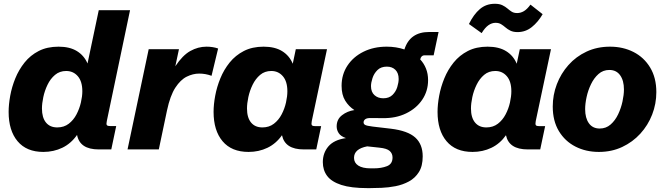

<svg xmlns="http://www.w3.org/2000/svg" viewBox="-20 -786 3498 1010"><path d="M208 13.2Q119.6 13.2 72.5 -43Q25.4 -99.1 25.4 -197.3Q25.4 -235.8 33.7 -282Q42 -328.1 60.5 -373.8Q79.1 -419.4 109.4 -457.3Q139.6 -495.1 183.8 -517.8Q228 -540.5 288.1 -540.5Q346.7 -540.5 384.5 -517.3Q422.4 -494.1 440.4 -452.1L499.5 -732.4H664.1L542 -149.9Q538.6 -134.3 541.5 -128.7Q544.4 -123 559.1 -123H591.3L565.4 0H499Q399.9 0 385.3 -76.2Q353.5 -30.8 307.9 -8.8Q262.2 13.2 208 13.2ZM281.2 -115.7Q316.4 -115.7 341.6 -135Q366.7 -154.3 382.3 -184.1Q397.9 -213.9 405.5 -246.6Q413.1 -279.3 413.1 -305.7Q413.1 -357.4 389.4 -385Q365.7 -412.6 328.1 -412.6Q293.9 -412.6 269.5 -392.1Q245.1 -371.6 230 -340.1Q214.8 -308.6 207.8 -275.1Q200.7 -241.7 200.7 -215.3Q200.7 -167.5 221.7 -141.6Q242.7 -115.7 281.2 -115.7Z M650.9 0 762.2 -527.3H921.4L902.3 -437.5Q940.4 -495.1 981.2 -517.8Q1022 -540.5 1065.9 -540.5Q1100.1 -540.5 1127.4 -530.8L1092.8 -387.2Q1061.5 -398.9 1027.8 -398.9Q995.1 -398.9 962.4 -382.8Q929.7 -366.7 902.3 -324.7Q875 -282.7 858.4 -204.6L815.4 0Z M1287.6 13.2Q1198.2 13.2 1150.9 -43Q1103.5 -99.1 1103.5 -197.3Q1103.5 -236.3 1112.1 -282.5Q1120.6 -328.6 1139.2 -374Q1157.7 -419.4 1188.2 -457.3Q1218.8 -495.1 1262.9 -517.8Q1307.1 -540.5 1366.7 -540.5Q1426.3 -540.5 1464.4 -516.8Q1502.4 -493.2 1520 -450.7L1536.1 -527.3H1700.2L1620.1 -149.4Q1617.2 -133.8 1620.1 -128.2Q1623 -122.6 1637.7 -122.6H1669.4L1643.6 0H1577.6Q1479 0 1463.4 -74.7Q1432.1 -30.3 1386.7 -8.5Q1341.3 13.2 1287.6 13.2ZM1360.4 -115.7Q1395.5 -115.7 1420.7 -135Q1445.8 -154.3 1461.4 -184.1Q1477.1 -213.9 1484.4 -246.6Q1491.7 -279.3 1491.7 -305.7Q1491.7 -357.4 1468 -385Q1444.3 -412.6 1407.2 -412.6Q1372.6 -412.6 1348.4 -392.1Q1324.2 -371.6 1308.8 -340.1Q1293.5 -308.6 1286.4 -275.1Q1279.3 -241.7 1279.3 -215.3Q1279.3 -167.5 1300.5 -141.6Q1321.8 -115.7 1360.4 -115.7Z M1913.6 203.6Q1827.1 203.6 1775.4 186.8Q1723.6 169.9 1700.9 139.4Q1678.2 108.9 1678.2 66.9Q1678.2 18.6 1707.5 -15.9Q1736.8 -50.3 1799.8 -59.6Q1772.9 -68.8 1762 -85.2Q1751 -101.6 1751 -121.1Q1751 -158.2 1779.1 -179.9Q1807.1 -201.7 1844.2 -207Q1814.5 -226.1 1795.7 -256.8Q1776.9 -287.6 1776.9 -334.5Q1776.9 -394 1807.6 -440.7Q1838.4 -487.3 1892.1 -513.9Q1945.8 -540.5 2014.2 -540.5Q2064 -540.5 2107.4 -525.9Q2136.2 -617.7 2237.3 -617.7H2287.1L2261.2 -495.1H2212.9Q2195.8 -495.1 2190.4 -473.6Q2210 -452.6 2220.9 -425.3Q2231.9 -397.9 2231.9 -364.3Q2231.9 -307.1 2201.2 -261.5Q2170.4 -215.8 2116.2 -189.5Q2062 -163.1 1991.7 -164.6L1930.7 -165Q1910.2 -165.5 1901.4 -158.9Q1892.6 -152.3 1892.6 -142.1Q1892.6 -133.3 1901.1 -128.7Q1909.7 -124 1940.9 -120.1L2036.6 -108.9Q2125 -98.1 2164.3 -62.7Q2203.6 -27.3 2203.6 36.6Q2203.6 87.4 2183.6 119.1Q2163.6 150.9 2131.1 168.5Q2098.6 186 2060.8 193.4Q2022.9 200.7 1987.1 202.1Q1951.2 203.6 1924.8 203.6ZM1996.1 -269Q2026.9 -269 2044.7 -286.6Q2062.5 -304.2 2069.8 -328.1Q2077.1 -352.1 2077.1 -370.6Q2077.1 -401.4 2060.1 -418.5Q2043 -435.5 2015.1 -435.5Q1983.9 -435.5 1965.6 -417.5Q1947.3 -399.4 1939.5 -375.2Q1931.6 -351.1 1931.6 -333Q1931.6 -301.8 1950 -285.4Q1968.3 -269 1996.1 -269ZM1929.7 99.6H1946.3Q1986.3 99.6 2015.6 88.1Q2044.9 76.7 2044.9 42.5Q2044.9 21.5 2030 8.1Q2015.1 -5.4 1975.1 -9.3L1911.6 -16.1Q1842.3 -2.9 1842.3 44.4Q1842.3 70.3 1864.7 85Q1887.2 99.6 1929.7 99.6Z M2465.8 13.2Q2376.5 13.2 2329.1 -43Q2281.7 -99.1 2281.7 -197.3Q2281.7 -236.3 2290.3 -282.5Q2298.8 -328.6 2317.4 -374Q2335.9 -419.4 2366.5 -457.3Q2397 -495.1 2441.2 -517.8Q2485.4 -540.5 2544.9 -540.5Q2604.5 -540.5 2642.6 -516.8Q2680.7 -493.2 2698.2 -450.7L2714.4 -527.3H2878.4L2798.3 -149.4Q2795.4 -133.8 2798.3 -128.2Q2801.3 -122.6 2815.9 -122.6H2847.7L2821.8 0H2755.9Q2657.2 0 2641.6 -74.7Q2610.4 -30.3 2564.9 -8.5Q2519.5 13.2 2465.8 13.2ZM2538.6 -115.7Q2573.7 -115.7 2598.9 -135Q2624 -154.3 2639.6 -184.1Q2655.3 -213.9 2662.6 -246.6Q2669.9 -279.3 2669.9 -305.7Q2669.9 -357.4 2646.2 -385Q2622.6 -412.6 2585.4 -412.6Q2550.8 -412.6 2526.6 -392.1Q2502.4 -371.6 2487.1 -340.1Q2471.7 -308.6 2464.6 -275.1Q2457.5 -241.7 2457.5 -215.3Q2457.5 -167.5 2478.8 -141.6Q2500 -115.7 2538.6 -115.7ZM2702.6 -617.2Q2680.2 -617.2 2665.3 -624.5Q2650.4 -631.8 2639.2 -641.6Q2627.9 -651.4 2616 -658.7Q2604 -666 2586.9 -666Q2567.4 -666 2549.3 -653.3Q2531.2 -640.6 2513.7 -611.8L2446.8 -659.7Q2471.7 -710.4 2504.4 -738.3Q2537.1 -766.1 2583 -766.1Q2607.4 -766.1 2622.8 -758.5Q2638.2 -751 2649.2 -741.5Q2660.2 -731.9 2671.6 -724.6Q2683.1 -717.3 2700.7 -717.3Q2718.8 -717.3 2735.8 -727.3Q2752.9 -737.3 2770.5 -761.7L2834.5 -711.4Q2810.5 -669.9 2777.6 -643.6Q2744.6 -617.2 2702.6 -617.2Z M3130.4 13.2Q3062 13.2 3007.1 -14.9Q2952.1 -43 2919.9 -96.4Q2887.7 -149.9 2887.7 -225.6Q2887.7 -286.6 2909.2 -343Q2930.7 -399.4 2970.5 -444.1Q3010.3 -488.8 3065.7 -514.6Q3121.1 -540.5 3189 -540.5Q3257.3 -540.5 3312.5 -512.5Q3367.7 -484.4 3400.1 -430.7Q3432.6 -377 3432.6 -301.3Q3432.6 -239.7 3410.6 -183.3Q3388.7 -127 3348.4 -82.8Q3308.1 -38.6 3252.7 -12.7Q3197.3 13.2 3130.4 13.2ZM3134.8 -109.9Q3168 -109.9 3192.1 -131.1Q3216.3 -152.3 3231.7 -184.8Q3247.1 -217.3 3254.6 -252.4Q3262.2 -287.6 3262.2 -315.4Q3262.2 -362.3 3242.2 -390.1Q3222.2 -418 3185.5 -418Q3152.3 -418 3128.4 -396.7Q3104.5 -375.5 3088.9 -343Q3073.2 -310.5 3065.7 -275.4Q3058.1 -240.2 3058.1 -211.9Q3058.1 -165 3077.9 -137.5Q3097.7 -109.9 3134.8 -109.9Z"/></svg>

Font: Schibsted Grotesk ExtraBold
Style: Italic
Weight: 800
Italic angle: -12°
Designer: Bakken & Baeck AS, Henrik Kongsvoll
Foundry: Schibsted ASA
Version: Version 1.100; ttfautohint (v1.8.4.7-5d5b);gftools[0.9.25]